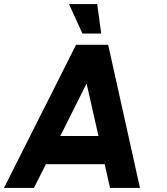

<svg xmlns="http://www.w3.org/2000/svg" viewBox="-50 -919 816 939"><path d="M322 -700H479L634.5 0H488L462 -116H174.5L116 0H-30.5ZM245 -254H431.5L373.5 -510.5ZM287.5 -899H425.5L445 -755H353Z"/></svg>

Font: Urbanist ExtraBold
Style: Italic
Weight: 800
Italic angle: -8°
Designer: Corey Hu
Foundry: Corey Hu
Version: Version 1.321; ttfautohint (v1.8.4.7-5d5b)